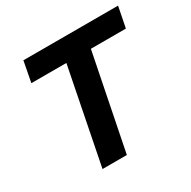

<svg xmlns="http://www.w3.org/2000/svg" viewBox="-148 -794 929 936"><g transform="rotate(-30 316.5 -326.0)"><path d="M169 0 275 -536H78L100 -652H633L610 -536H413L306 0Z"/></g></svg>

Font: TypoPRO Source Code Pro
Style: Bold Italic
Weight: 700
Italic angle: -11°
Monospace: yes
Designer: Paul D. Hunt, Teo Tuominen
Foundry: Adobe Systems Incorporated
Version: Version 1.030;PS 1.0;hotconv 1.0.84;makeotf.lib2.5.63406